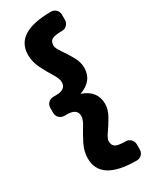

<svg xmlns="http://www.w3.org/2000/svg" viewBox="-257 -830 923 1151"><g transform="rotate(-30 204.0 -255.0)"><path d="M321 -637Q271 -637 252 -626Q233 -615 233 -586Q233 -568 256.5 -535Q280 -502 303.5 -460.5Q327 -419 327 -381Q327 -289 229 -255Q327 -222 327 -129Q327 -91 303.5 -49.5Q280 -8 256.5 25Q233 58 233 76Q233 105 252 116Q271 127 321 127Q342 127 356 141.5Q370 156 370 176V211Q370 232 356 246Q342 260 321 260Q73 260 73 103Q73 55 96.5 8Q120 -39 143.5 -76.5Q167 -114 167 -138Q167 -189 97 -189H79Q59 -189 44.5 -203Q30 -217 30 -238V-272Q30 -293 44.5 -307Q59 -321 79 -321H97Q167 -321 167 -372Q167 -397 143.5 -434Q120 -471 96.5 -518Q73 -565 73 -613Q73 -770 321 -770Q342 -770 356 -756Q370 -742 370 -721V-686Q370 -666 356 -651.5Q342 -637 321 -637Z"/></g></svg>

Font: Solway ExtraBold
Style: Regular
Weight: 800
Designer: Mariya V. Pigoulevskaya
Foundry: The Northern Block Ltd.
Version: Version 1.000;hotconv 1.0.109;makeotfexe 2.5.65596